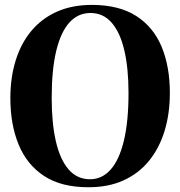

<svg xmlns="http://www.w3.org/2000/svg" viewBox="-20 -774 756 806"><path d="M352.5 12Q238 12.5 165.2 -35.2Q92.5 -83 58 -167.5Q23.5 -252 23.5 -362Q23.5 -448.5 45.8 -520.2Q68 -592 111.5 -644.2Q155 -696.5 219 -725Q283 -753.5 367 -753.5Q480.5 -753 552.5 -706.5Q624.5 -660 658.8 -577Q693 -494 693 -384Q693 -297 671 -224.8Q649 -152.5 605.8 -99.2Q562.5 -46 499 -17Q435.5 12 352.5 12ZM358 -21.5Q408.5 -21.5 444.8 -62.5Q481 -103.5 500.2 -184Q519.5 -264.5 519.5 -384Q519.5 -487 502 -562.2Q484.5 -637.5 449 -678.5Q413.5 -719.5 359.5 -719.5Q308 -719.5 271.8 -680Q235.5 -640.5 216.2 -561Q197 -481.5 197 -362Q197 -257.5 214.5 -181Q232 -104.5 267.8 -63Q303.5 -21.5 358 -21.5Z"/></svg>

Font: Merriweather 120pt
Style: Bold
Weight: 700
Designer: Eben Sorkin
Foundry: Eben Sorkin
Version: Version 2.100